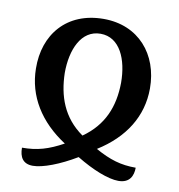

<svg xmlns="http://www.w3.org/2000/svg" viewBox="-68 -611 640 685"><g transform="rotate(10 252.0 -268.0)"><path d="M95 12C131 12 191 -11 251 -47C310 -11 368 12 405 12C446 12 458 -16 458 -45C404 -45 364 -57 310 -87C406 -147 459 -231 459 -332C459 -456 380 -548 254 -548C120 -548 44 -455 46 -332C47 -232 100 -147 194 -86C141 -57 101 -45 46 -45C46 -11 59 12 95 12ZM251 -125C177 -177 152 -251 150 -334C150 -419 182 -494 252 -494C322 -494 354 -419 354 -334C353 -248 325 -177 251 -125Z"/></g></svg>

Font: Noto Serif Georgian Condensed Medium
Style: Regular
Weight: 500
Width: 3
Designer: Monotype Design Team, Akaki Razmadze
Foundry: Google LLC
Version: Version 2.003